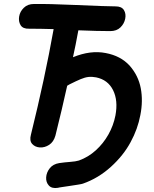

<svg xmlns="http://www.w3.org/2000/svg" viewBox="-20 -738 771 963"><path d="M271 204Q272 203 289.5 200.5Q307 198 330 194.5Q353 191 372 188Q391 185 396 183Q473 156 536 99Q599 42 635 -25Q671 -91 684 -161Q698 -232 686 -295.5Q674 -359 630 -409Q585 -458 510 -472Q434 -487 346 -451Q359 -509 373 -586Q471 -582 533 -582Q565 -582 584 -600.5Q603 -619 608 -644Q613 -669 601.5 -687.5Q590 -706 560 -706Q515 -706 358 -713Q224 -719 150 -718Q119 -718 99.5 -699Q80 -680 76 -655Q72 -630 83.5 -611.5Q95 -593 126 -594Q180 -594 249 -592Q205 -345 135 -62Q127 -32 141.5 -16Q156 0 180 1.5Q204 3 226.5 -11.5Q249 -26 258 -58Q291 -190 317 -308Q321 -310 329 -315Q363 -332 384.5 -341Q406 -350 423.5 -352Q441 -354 462 -350Q521 -338 547 -286Q573 -234 559 -159Q549 -108 523.5 -63Q498 -18 460.5 16Q423 50 376 67Q360 72 332 74Q304 76 277 80Q246 85 229.5 106Q213 127 211.5 151.5Q210 176 225 192.5Q240 209 271 204Z"/></svg>

Font: Balsamiq Sans
Style: Bold Italic
Weight: 700
Italic angle: -12°
Designer: Michael Angeles
Foundry: Balsamiq SRL
Version: Version 1.020; ttfautohint (v1.8.4.7-5d5b);gftools[0.9.26]